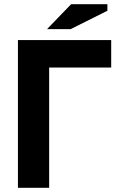

<svg xmlns="http://www.w3.org/2000/svg" viewBox="-20 -890 547 910"><path d="M507 -570H213V0H65V-700H507ZM317 -870H489V-839L315 -752H203Z"/></svg>

Font: PT Sans Caption
Style: Bold
Weight: 700
Designer: A.Korolkova, O.Umpeleva, V.Yefimov
Foundry: ParaType Ltd
Version: Version 2.003W OFL